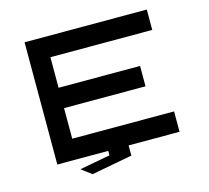

<svg xmlns="http://www.w3.org/2000/svg" viewBox="-119 -889 1237 1138"><g transform="rotate(-15 500.0 -320.5)"><path d="M562.5 0V62.5L312.5 109.4L250 62.5L437.5 27.3V0H125V-750H875V-625H250V-437.5H750V-312.5H250V-125H875V0Z"/></g></svg>

Font: Xanmono
Style: Regular
Weight: 400
Designer: GGBotNet
Foundry: GGBotNet
Version: 1.00